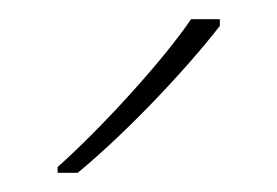

<svg xmlns="http://www.w3.org/2000/svg" viewBox="-20 -786 289 200"><path d="M209 -759V-766H179C150 -723 85 -652 40 -612V-606H61C114 -650 174 -714 209 -759Z"/></svg>

Font: Noto Sans Malayalam Thin
Style: Regular
Weight: 100
Designer: Jelle Bosma - Monotype Design Team
Foundry: Monotype Imaging Inc.
Version: Version 2.104